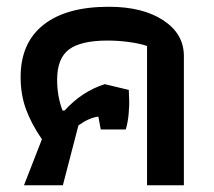

<svg xmlns="http://www.w3.org/2000/svg" viewBox="-20 -548 634 568"><path d="M104 -136Q73 -181 57 -224.5Q41 -268 41 -320Q41 -421 108.5 -474.5Q176 -528 302 -528Q402 -528 463 -488Q524 -448 524 -382V0H415V-412Q395 -419 363 -423.5Q331 -428 298 -428Q220 -428 184.5 -402Q149 -376 149 -312Q149 -263 165 -221H171Q223 -278 290 -299L361 -282L362 -257Q363 -236 360.5 -210Q358 -184 352 -165H278L271 -203Q244 -200 212 -177L166 0H51Z"/></svg>

Font: Athiti SemiBold
Style: Regular
Weight: 600
Designer: CadsonDemak Team
Foundry: CadsonDemak
Version: Version 1.033